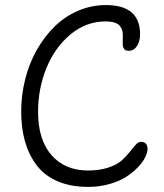

<svg xmlns="http://www.w3.org/2000/svg" viewBox="-20 -731 652 761"><path d="M330.1 9.8Q259.8 9.8 207.5 -12.9Q155.3 -35.6 124.5 -76.9Q93.8 -118.2 78.9 -171.1Q64 -224.1 64 -289.1Q64 -353.5 79.6 -416Q95.2 -478.5 125 -531.5Q154.8 -584.5 195.3 -624.8Q235.8 -665 288.8 -688Q341.8 -710.9 399.9 -710.9Q535.2 -710.9 535.2 -595.2Q535.2 -568.4 523.2 -549.1Q511.2 -529.8 490.2 -529.8Q483.9 -529.8 479.5 -531.2Q475.1 -532.7 472.7 -536.1Q470.2 -539.6 468.5 -543Q466.8 -546.4 466.6 -552.7Q466.3 -559.1 466.3 -563.7Q466.3 -568.4 466.6 -576.7Q466.8 -585 466.8 -589.8Q466.8 -602.1 464.4 -610.6Q461.9 -619.1 455.3 -627.9Q448.7 -636.7 434.3 -641.4Q419.9 -646 397.9 -646Q321.3 -646 259.3 -594.5Q197.3 -543 164.1 -461.4Q130.9 -379.9 130.9 -288.1Q130.9 -177.2 184.1 -116.2Q237.3 -55.2 329.1 -55.2Q375 -55.2 409.7 -66.9Q444.3 -78.6 462.9 -95.5Q481.4 -112.3 494.4 -128.9Q507.3 -145.5 517.8 -157.2Q528.3 -168.9 539.1 -168.9Q551.3 -168.9 558.1 -161.4Q564.9 -153.8 564.9 -142.1Q564.9 -127 555.7 -107.9Q546.4 -88.9 526.6 -68.1Q506.8 -47.4 480 -30Q453.1 -12.7 413.6 -1.5Q374 9.8 330.1 9.8Z"/></svg>

Font: Shantell Sans Normal
Style: Regular
Weight: 300
Designer: Stephen Nixon, Anya Danilova, Shantell Martin
Foundry: Arrow Type
Version: Version 1.006;[559af2be0]